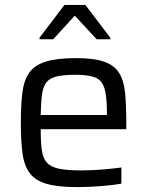

<svg xmlns="http://www.w3.org/2000/svg" viewBox="-20 -755 599 783"><path d="M294 8Q217 8 171 -5Q125 -18 102 -48Q79 -78 72 -128.5Q65 -179 65 -254Q65 -325 71 -375.5Q77 -426 98.5 -457.5Q120 -489 166 -503.5Q212 -518 290 -518Q363 -518 404.5 -503.5Q446 -489 465.5 -458Q485 -427 490 -377Q495 -327 495 -255V-228H146Q146 -176 150.5 -143Q155 -110 171 -92Q187 -74 220.5 -67Q254 -60 312 -60Q348 -60 394 -63.5Q440 -67 475 -72V-6Q443 0 392 4Q341 8 294 8ZM146 -286H416V-296Q416 -365 405 -397.5Q394 -430 366 -440Q338 -450 288 -450Q240 -450 212 -443.5Q184 -437 170 -420Q156 -403 151.5 -370.5Q147 -338 146 -286ZM141 -595V-601L243 -735H328L430 -601V-595H374L285 -691L197 -595Z"/></svg>

Font: Saira
Style: Regular
Weight: 400
Designer: Hector Gatti with collaboration of the Omnibus-Type team
Foundry: Omnibus-Type
Version: Version 1.100; ttfautohint (v1.8.3)